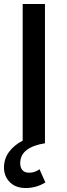

<svg xmlns="http://www.w3.org/2000/svg" viewBox="-23 -720 338 965"><path d="M91 0V-700H203V0ZM106.5 225Q55 225 25.8 195Q-3.5 165 -3 120.5Q-2.5 77 22.8 43Q48 9 91 -13Q134 -35 187 -43L203.5 0Q145 9 112.2 33.2Q79.5 57.5 78.5 98.5Q78 120 88.8 134Q99.5 148 124 148Q152 148 175.5 130.5L205 197Q159.5 225 106.5 225Z"/></svg>

Font: Geologica
Style: Regular
Weight: 400
Designer: Sindre Bremnes, Frode Helland
Foundry: Monokrom Skriftforlag AS
Version: Version 1.010; ttfautohint (v1.8.4.7-5d5b);gftools[0.9.28]